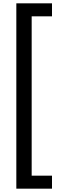

<svg xmlns="http://www.w3.org/2000/svg" viewBox="-20 -906 410 1152"><path d="M292 226V148H170V-808H292V-886H78V226Z"/></svg>

Font: Noto Sans Kannada UI ExtraCondensed Medium
Style: Regular
Weight: 500
Width: 2
Designer: Jelle Bosma - Monotype Design Team
Foundry: Monotype Imaging Inc.
Version: Version 2.005